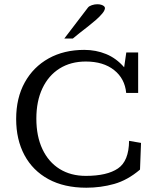

<svg xmlns="http://www.w3.org/2000/svg" viewBox="-20 -878 730 910"><path d="M389.2 11.7Q284.2 11.7 209.7 -28.8Q135.3 -69.3 95.9 -142.8Q56.6 -216.3 56.6 -314Q56.6 -413.6 97.2 -487.1Q137.7 -560.5 210.4 -601.1Q283.2 -641.6 379.4 -641.6Q434.6 -641.6 482.9 -621.8Q531.2 -602.1 568.4 -559.1L578.6 -629.4H634.8V-437.5H578.1Q571.8 -505.4 520.8 -545.9Q469.7 -586.4 386.7 -586.4Q315.4 -586.4 262.7 -553.5Q210 -520.5 181.2 -459.7Q152.3 -398.9 152.3 -315.9Q152.3 -231.9 181.2 -170.9Q210 -109.9 262.7 -77.1Q315.4 -44.4 386.7 -44.4Q487.3 -44.4 539.1 -79.6Q590.8 -114.7 591.8 -210.4L648.4 -200.7L643.6 -74.2Q584.5 -23.9 521 -6.1Q457.5 11.7 389.2 11.7ZM284.7 -695.3 397 -842.3Q402.3 -849.1 415.3 -853.5Q428.2 -857.9 441.4 -857.9Q451.2 -857.9 459.5 -855.5Q467.8 -853 472.7 -848.9Q477.5 -844.7 477.5 -839.4Q476.6 -828.1 464.8 -814Q453.1 -799.8 435.1 -783.9Q417 -768.1 396.7 -752.2Q376.5 -736.3 357.4 -721.7Q338.4 -707 325.2 -695.3Z"/></svg>

Font: Kameron
Style: Regular
Weight: 400
Designer: Vernon Adams
Foundry: Vernon Adams
Version: Version 1.100